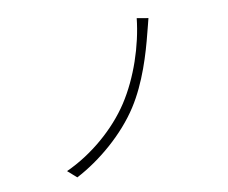

<svg xmlns="http://www.w3.org/2000/svg" viewBox="-102 -869 1204 1015"><g transform="rotate(-15 500.0 -362.0)"><path d="M783 -712 723 -728C695 -585 626 -426 535 -310C444 -194 303 -93 158 -42L202 4C339 -53 484 -157 577 -277C664 -389 721 -534 757 -638C765 -659 775 -690 783 -712Z"/></g></svg>

Font: Noto Sans Japanese Light
Style: Regular
Weight: 300
Designer: Ryoko NISHIZUKA (kana & ideographs); Paul D. Hunt (Latin, Greek & Cyrillic); Wenlong ZHANG (bopomofo); Sandoll Communica
Foundry: Adobe Systems Incorporated
Version: Version 1.000;PS 1;hotconv 1.0.78;makeotf.lib2.5.61930